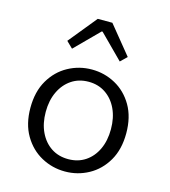

<svg xmlns="http://www.w3.org/2000/svg" viewBox="-121 -919 909 1028"><g transform="rotate(15 333.5 -404.5)"><path d="M334 13.2Q263.7 13.2 202.9 -20Q142.1 -53.2 105 -116.5Q67.9 -179.7 67.9 -269Q67.9 -358.9 105 -422.1Q142.1 -485.4 202.9 -518.6Q263.7 -551.8 334 -551.8Q404.3 -551.8 464.8 -518.6Q525.4 -485.4 562.3 -422.1Q599.1 -358.9 599.1 -269Q599.1 -179.7 562.3 -116.5Q525.4 -53.2 464.8 -20Q404.3 13.2 334 13.2ZM334 -55.2Q387.7 -55.2 428.2 -82Q468.8 -108.9 491.5 -157Q514.2 -205.1 514.2 -269Q514.2 -332.5 491.5 -380.9Q468.8 -429.2 428.2 -456.5Q387.7 -483.9 334 -483.9Q279.8 -483.9 239.3 -456.5Q198.7 -429.2 175.8 -380.9Q152.8 -332.5 152.8 -269Q152.8 -205.1 175.8 -157Q198.7 -108.9 239.3 -82Q279.8 -55.2 334 -55.2ZM201.2 -631.8 166 -666 293 -821.8H374L501 -666L465.8 -631.8L335.9 -762.2H331.1Z"/></g></svg>

Font: Shanggu Mono N
Style: Regular
Weight: 350
Designer: GuiWonder
Version: Version 1.021